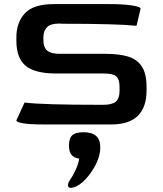

<svg xmlns="http://www.w3.org/2000/svg" viewBox="-20 -608 796 938"><path d="M60 -20 100 -107Q188 -96 466 -96H485Q528 -96 546 -111.5Q564 -127 564 -164V-184Q564 -220 548.5 -234.5Q533 -249 485 -249H253Q151 -249 105.5 -286.5Q60 -324 60 -409V-425Q60 -499 102 -543.5Q144 -588 243 -588H515Q581 -588 624 -581.5Q667 -575 667 -566L647 -482Q551 -492 282 -492L271 -493Q228 -493 210.5 -476Q193 -459 192 -428V-411Q192 -377 210.5 -361Q229 -345 272 -345H494Q563 -345 606.5 -331.5Q650 -318 673 -283Q696 -248 696 -183V-167Q696 0 524 0H192Q127 0 93.5 -5.5Q60 -11 60 -20ZM327 310Q312 310 312 296Q312 289 317 279Q332 258 347 227.5Q362 197 367 167Q341 163 329 148Q317 133 317 102Q317 67 333.5 52.5Q350 38 388 38Q429 38 449.5 56Q470 74 470 113Q470 151 449 193.5Q428 236 397 268.5Q366 301 338 308Q330 310 327 310Z"/></svg>

Font: Gold
Style: Regular
Weight: 400
Designer: jaiki
Version: Version 1.000